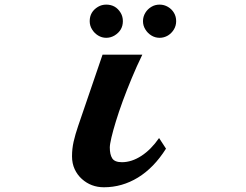

<svg xmlns="http://www.w3.org/2000/svg" viewBox="-20 -771 1040 811"><path d="M428.7 -751.5Q468.8 -751.5 489.7 -716.8Q499 -701.2 499 -681.6Q499 -642.6 463.9 -621.1Q447.3 -611.3 428.7 -611.3Q410.2 -611.3 394.3 -621.1Q378.4 -630.9 368.7 -647Q358.9 -662.6 358.9 -681.6Q358.9 -721.2 394 -742.2Q409.7 -751.5 428.7 -751.5ZM654.3 -751.5Q673.3 -751.5 689.5 -741.9Q705.6 -732.4 714.8 -716.8Q724.1 -701.2 724.1 -681.6Q724.1 -662.6 714.6 -646.7Q705.1 -630.9 689.5 -621.1Q672.9 -611.3 654.3 -611.3Q635.3 -611.3 619.4 -621.1Q603.5 -630.9 593.8 -647Q584 -662.6 584 -681.6Q584 -700.7 593.8 -716.8Q603.5 -732.9 619.6 -742.2Q634.8 -751.5 654.3 -751.5ZM581.1 -540Q557.1 -490.7 536.4 -440.7Q515.6 -390.6 498.5 -344.2Q481.4 -297.4 469.5 -258.3Q457.5 -219.2 450.7 -190.4Q443.8 -160.6 443.8 -147.9Q443.8 -118.2 454.1 -102.1Q464.4 -85.9 495.1 -85.9Q536.1 -85.9 577.1 -112.5Q618.2 -139.2 651.9 -188L681.2 -143.1Q629.9 -62 562.7 -21Q495.6 20 418.9 20Q364.7 20 325.7 -15.1Q306.6 -32.2 295.4 -56.4Q284.2 -80.6 284.2 -110.8Q284.2 -142.6 291 -172.9Q297.9 -203.1 310.1 -238.8L413.1 -540Z"/></svg>

Font: BIZ UDPMincho
Style: Bold
Weight: 700
Designer: TypeBank Co., Ltd.
Foundry: Morisawa Inc.
Version: Version 1.06